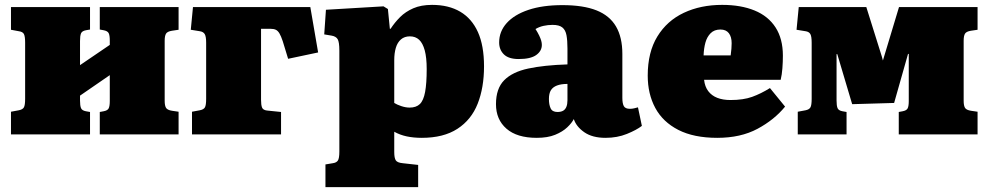

<svg xmlns="http://www.w3.org/2000/svg" viewBox="-20 -551 4052 787"><path d="M25 0V-93L57 -99Q73 -102 78 -111Q83 -120 83 -146V-376Q83 -402 78 -411.5Q73 -421 57 -423L25 -429V-522H349V-430L332 -427Q316 -424 312 -414Q308 -404 308 -383V-284L430 -367V-385Q430 -406 425.5 -415Q421 -424 405 -427L389 -430V-522H712V-429L685 -425Q666 -422 660.5 -413Q655 -404 655 -384V-138Q655 -118 660.5 -109Q666 -100 685 -97L712 -93V0H389V-92L405 -95Q421 -98 425.5 -107Q430 -116 430 -137V-243L308 -159V-139Q308 -118 312 -108Q316 -98 332 -95L349 -92V0Z M767 0V-93L799 -99Q815 -102 820 -111Q825 -120 825 -146V-376Q825 -402 819 -411.5Q813 -421 799 -423L762 -429L771 -522H1252L1284 -336L1161 -310L1139 -382Q1132 -403 1125.5 -414Q1119 -425 1110.5 -429Q1102 -433 1088 -433H1050V-142Q1050 -121 1054 -110.5Q1058 -100 1074 -98L1132 -92V0Z M1314 216V123L1344 118Q1359 116 1365 107Q1371 98 1371 70V-343Q1371 -379 1364 -390.5Q1357 -402 1339 -405L1309 -410L1316 -511L1552 -525L1570 -514L1578 -433H1581Q1598 -459 1620 -481Q1642 -503 1674 -517Q1706 -531 1751 -531Q1819 -531 1866.5 -503Q1914 -475 1939 -419.5Q1964 -364 1964 -279Q1964 -192 1938 -126Q1912 -60 1855 -23Q1798 14 1709 14Q1675 14 1647 8Q1619 2 1596 -11V72Q1596 97 1602.5 106.5Q1609 116 1631 118L1694 125V216ZM1659 -110Q1686 -110 1701 -124.5Q1716 -139 1722.5 -174Q1729 -209 1729 -268Q1729 -315 1721 -344.5Q1713 -374 1698 -388Q1683 -402 1660 -402Q1638 -402 1623.5 -389.5Q1609 -377 1602.5 -355Q1596 -333 1596 -304V-129Q1607 -122 1625 -116Q1643 -110 1659 -110Z M2180 14Q2099 14 2056 -23.5Q2013 -61 2013 -124Q2013 -188 2046.5 -222Q2080 -256 2145 -270Q2210 -284 2306 -287V-352Q2306 -385 2302 -406.5Q2298 -428 2285 -438.5Q2272 -449 2245 -449Q2226 -449 2208 -445Q2190 -441 2175 -432Q2184 -418 2190 -405.5Q2196 -393 2198.5 -384Q2201 -375 2201 -367Q2201 -342 2178 -325.5Q2155 -309 2106 -309Q2065 -309 2045.5 -328Q2026 -347 2026 -377Q2026 -422 2057 -456.5Q2088 -491 2146 -510.5Q2204 -530 2285 -530Q2371 -530 2425 -508.5Q2479 -487 2505 -442.5Q2531 -398 2531 -330V-150Q2531 -127 2537 -116Q2543 -105 2562 -105Q2571 -105 2579.5 -107Q2588 -109 2595 -111L2611 -35Q2589 -18 2549.5 -2Q2510 14 2462 14Q2408 14 2375 -9Q2342 -32 2332 -63Q2324 -47 2305 -29Q2286 -11 2255.5 1.5Q2225 14 2180 14ZM2265 -92Q2279 -92 2288 -97Q2297 -102 2301.5 -113Q2306 -124 2306 -140V-207Q2280 -207 2263 -200.5Q2246 -194 2238 -181Q2230 -168 2230 -145Q2230 -122 2237 -107Q2244 -92 2265 -92Z M2920 14Q2824 14 2760.5 -18.5Q2697 -51 2666 -108.5Q2635 -166 2635 -241Q2635 -337 2674.5 -401.5Q2714 -466 2783 -498.5Q2852 -531 2940 -531Q3017 -531 3073 -508Q3129 -485 3159 -438.5Q3189 -392 3189 -323Q3189 -297 3187 -271Q3185 -245 3180 -224H2866Q2869 -196 2883 -177.5Q2897 -159 2920 -150Q2943 -141 2974 -141Q3027 -141 3063 -154Q3099 -167 3136 -190L3198 -114Q3154 -60 3085 -23Q3016 14 2920 14ZM2864 -324H2975Q2977 -339 2978 -351Q2979 -363 2979 -374Q2979 -400 2967.5 -415Q2956 -430 2933 -430Q2908 -430 2893 -415Q2878 -400 2871.5 -376.5Q2865 -353 2864 -324Z M3250 0V-93L3282 -99Q3297 -102 3302 -111Q3307 -120 3307 -146V-376Q3307 -402 3301.5 -411.5Q3296 -421 3282 -423L3245 -429L3254 -522H3531L3595 -318L3599 -303L3665 -522H3987V-429L3960 -425Q3941 -422 3935.5 -413Q3930 -404 3930 -384V-138Q3930 -118 3935.5 -109Q3941 -100 3960 -97L3987 -93V0H3664V-92L3680 -95Q3696 -98 3700.5 -107Q3705 -116 3705 -137V-330H3702L3645 -129L3473 -124L3412 -329H3409V-139Q3409 -118 3413 -108Q3417 -98 3433 -95L3450 -92V0Z"/></svg>

Font: Literata Black
Style: Regular
Weight: 900
Designer: Latin by Veronika Burian and Jose Scaglione. Greek by Irene Vlachou. Cyrillic by Vera Evstafieva.
Foundry: TypeTogether
Version: Version 3.103;gftools[0.9.29]